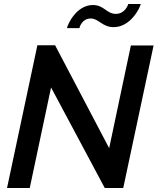

<svg xmlns="http://www.w3.org/2000/svg" viewBox="-20 -935 784 955"><path d="M431 -843C472 -843 488 -800 545 -800C631 -800 677 -898 680 -915H618C617 -911 602 -866 556 -866C510 -866 498 -910 442 -910C361 -910 317 -816 313 -795H375C375 -799 388 -843 431 -843ZM166 -710 15 0H128L234 -500L501 0H593L744 -709H631L523 -198L254 -710Z"/></svg>

Font: FIGSv2-sans-serif SmBold Italic
Style: Regular
Weight: 600
Italic angle: -12°
Designer: Matt McInerney, Pablo Impallari, Rodrigo Fuenzalida
Foundry: Matt McInerney, Pablo Impallari, Rodrigo Fuenzalida
Version: Version 4.020;hotconv 1.0.109;makeotfexe 2.5.65596